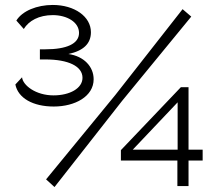

<svg xmlns="http://www.w3.org/2000/svg" viewBox="-20 -751 877 775"><path d="M197 -321C283 -321 358 -362 358 -431C358 -482 319 -524 256 -533C317 -546 347 -575 347 -621C347 -684 281 -731 193 -731C129 -731 70 -707 46 -668L76 -634C96 -667 137 -690 193 -690C250 -690 299 -662 299 -618C299 -574 248 -552 164 -552H141V-511H164C255 -511 313 -484 313 -437C313 -394 261 -366 196 -366C124 -366 72 -407 69 -439L42 -410C53 -355 113 -321 197 -321ZM741 0V-103H798V-147H741V-399H710L468 -145V-103H696V0ZM697 -338V-147H516ZM200 4 473 -344 752 -684 717 -714 445 -367 166 -27Z"/></svg>

Font: Raleway Reg
Style: Regular
Weight: 400
Designer: Matt McInerney, Pablo Impallari, Rodrigo Fuenzalida
Foundry: Matt McInerney, Pablo Impallari, Rodrigo Fuenzalida
Version: Version 3.00 July 28, 2015